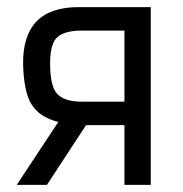

<svg xmlns="http://www.w3.org/2000/svg" viewBox="-20 -520 516 540"><path d="M27 0 144 -177Q88 -191 66 -231Q47 -266 45 -338Q42 -500 201 -500H404V0H330V-168H222L112 0ZM330 -234V-434H211Q156 -434 137 -411Q120 -390 121 -335Q122 -279 139 -258Q159 -234 211 -234Z"/></svg>

Font: Titillium Web[RUS by Daymarius]
Style: Regular
Weight: 400
Designer: Cyrillization by Daymarius
Foundry: Cyrillization by Daymarius
Version: Version 1.002 September 11, 2018